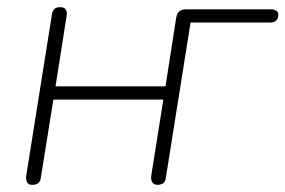

<svg xmlns="http://www.w3.org/2000/svg" viewBox="-20 -510 797 536"><path d="M70 6Q60 6 56 -0.5Q52 -7 53 -18L125 -470Q127 -481 132.5 -485.5Q138 -490 148 -490Q159 -490 163.5 -483.5Q168 -477 166 -466L135 -269H442L472 -461Q476 -484 499 -484H736Q746 -484 751.5 -480Q757 -476 757 -469Q757 -459 751 -453Q745 -447 734 -447H512L443 -14Q442 -4 436 1Q430 6 420 6Q410 6 405.5 -0.5Q401 -7 402 -18L436 -232H129L94 -14Q93 -4 87 1Q81 6 70 6Z"/></svg>

Font: Nunito Variable Extra Light
Style: Italic
Weight: 200
Italic angle: -9°
Designer: Vernon Adams
Foundry: Vernon Adams
Version: Version 3.602